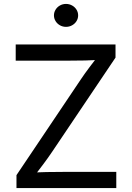

<svg xmlns="http://www.w3.org/2000/svg" viewBox="-20 -953 669 973"><path d="M63.5 -65.4 388.7 -549.3Q408.2 -578.6 434.3 -613.3Q460.4 -647.9 485.4 -680.2L495.6 -649.9Q454.6 -647.5 411.9 -646.5Q369.1 -645.5 314.9 -645.5H59.6V-727.5H565.4V-661.1L245.1 -185.1Q224.1 -153.8 200.7 -122.6Q177.2 -91.3 143.6 -47.4L133.3 -77.6Q174.3 -80.1 216.6 -81.1Q258.8 -82 312.5 -82H569.3V0H63.5ZM253.4 -875Q253.4 -890.6 261.7 -904.1Q270 -917.5 283.9 -925.3Q297.9 -933.1 314.5 -933.1Q331.1 -933.1 345.2 -925.3Q359.4 -917.5 367.7 -904.1Q376 -890.6 376 -875Q376 -859.4 367.7 -845.9Q359.4 -832.5 345.2 -824.7Q331.1 -816.9 314.5 -816.9Q297.9 -816.9 283.9 -824.7Q270 -832.5 261.7 -845.9Q253.4 -859.4 253.4 -875Z"/></svg>

Font: Raveo Variable
Style: Regular
Weight: 400
Designer: Jakub Foglar, Rasmus Andersson (Inter)
Foundry: Jakubfoglar.com
Version: Version 1.000;Glyphs 3.2.3 (3260)